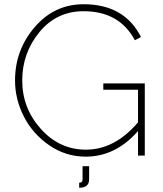

<svg xmlns="http://www.w3.org/2000/svg" viewBox="-20 -735 768 907"><path d="M354 152V128Q370 128 370 114V50H401V112Q401 152 354 152ZM632 0V-116Q526 5 385 5Q291 5 213 -48.5Q135 -102 93 -184Q51 -266 51 -355Q51 -499 144 -607Q237 -715 375 -715Q568 -715 646 -560L617 -545Q544 -682 375 -682Q247 -682 166 -583Q85 -484 85 -355Q85 -224 173 -126Q261 -28 386 -28Q522 -28 632 -157V-311H468V-341H664V0Z"/></svg>

Font: Raleway
Style: ExtraLight
Weight: 200
Designer: Matt McInerney, Pablo Impallari, Rodrigo Fuenzalida
Foundry: Matt McInerney, Pablo Impallari, Rodrigo Fuenzalida
Version: Version 2.001